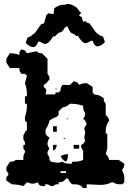

<svg xmlns="http://www.w3.org/2000/svg" viewBox="-20 -939 660 970"><path d="M510 -727C504 -742 504 -758 490 -758C489 -758 490 -757 489 -757L464 -776C442 -807 432 -823 429 -823C428 -823 428 -823 428 -821C417 -825 416 -828 416 -830V-831C416 -832 401 -829 399 -831C393 -853 393 -855 391 -855H389C387 -855 385 -856 379 -861C379 -861 392 -875 391 -875C389 -875 387 -876 385 -878L367 -901C349 -914 334 -919 323 -919C316 -919 310 -917 306 -914C303 -915 300 -915 297 -915C286 -915 272 -910 254 -897L251 -869C249 -867 231 -871 229 -871C228 -871 227 -872 226 -873C209 -857 217 -872 206 -832C204 -830 204 -828 204 -827V-826C204 -824 203 -821 192 -817C192 -819 192 -819 191 -819C188 -819 179 -804 157 -773L132 -754C131 -754 131 -753 130 -753C116 -753 116 -738 110 -723C114 -717 132 -701 147 -701C158 -701 167 -709 173 -729H175C187 -729 196 -717 208 -717C218 -717 231 -726 249 -756C250 -754 251 -754 253 -754C261 -754 274 -775 281 -775C296 -775 304 -794 308 -801L309 -800C311 -802 315 -803 317 -807C318 -805 319 -805 320 -804L321 -805C325 -798 334 -769 349 -769C357 -769 365 -749 372 -760C390 -730 402 -721 412 -721C424 -721 434 -733 446 -733H448C454 -713 462 -705 473 -705C488 -705 506 -721 510 -727ZM286 -65V-74H314V-65ZM362 -396 372 -387ZM318 -342C317 -341 316 -332 320 -336C321 -337 322 -346 318 -342ZM248 -301V-273H267V-301ZM362 -292 372 -283ZM302 -242C298 -238 307 -237 308 -238C312 -242 303 -243 302 -242ZM248 -207V-178C264 -187 263 -188 267 -207ZM352 -207V-188H380V-207ZM286 -150C295 -133 297 -131 314 -122C322 -138 323 -141 324 -160C305 -159 302 -158 286 -150ZM334 -415C358 -415 377 -412 400 -405C400 -386 401 -384 410 -368C410 -351 409 -353 400 -339C413 -329 412 -327 418 -311C409 -299 406 -295 406 -289C406 -285 408 -281 410 -273V-264C407 -255 406 -250 406 -246C406 -241 407 -236 410 -226C400 -211 401 -213 390 -207C390 -190 391 -192 400 -178V-131C380 -122 366 -122 344 -122V-112H334C319 -112 308 -113 296 -122C286 -119 279 -117 272 -117C262 -117 251 -120 238 -122L230 -131C230 -148 229 -146 220 -160C220 -177 221 -174 230 -188C224 -197 220 -205 220 -213C220 -223 225 -233 230 -245C219 -251 219 -249 210 -264V-283C219 -300 226 -310 230 -330C244 -339 251 -344 267 -349L276 -358V-377L296 -396C315 -400 319 -403 334 -415ZM262 -494C261 -493 260 -483 264 -487C265 -488 266 -498 262 -494ZM192 -500 201 -491ZM418 11V-8C437 -8 461 -5 484 -5C506 -5 528 -8 542 -18H552C564 -9 575 -8 590 -8H598L608 -18V-36C608 -51 606 -62 598 -74V-84C607 -93 607 -96 608 -112L580 -131H532C526 -147 527 -150 514 -160L522 -188V-264H514C514 -292 515 -306 532 -330C526 -346 527 -348 514 -358V-415C505 -429 504 -426 504 -443C485 -456 479 -460 456 -462L448 -472V-500L418 -519C399 -518 396 -518 380 -510C370 -526 370 -524 352 -528L334 -510H296C287 -496 286 -498 286 -481L276 -472C257 -472 264 -474 258 -462H210C212 -471 214 -478 214 -482C214 -488 211 -491 201 -500V-510C216 -519 219 -524 230 -538C230 -555 229 -552 220 -566V-642L192 -670C175 -670 178 -671 164 -680L116 -670C106 -686 106 -685 88 -689C79 -680 78 -678 78 -667V-661C59 -669 49 -669 30 -670L12 -642V-623L30 -595H78C78 -578 79 -580 88 -566H106L116 -557L106 -519C115 -496 116 -478 116 -453H106V-415H116C116 -390 115 -372 106 -349V-330L116 -320V-283C106 -274 105 -266 98 -254V-235C107 -221 106 -224 106 -207H98V-200C98 -189 97 -186 106 -178V-169C99 -158 98 -152 98 -140V-131H60C46 -122 47 -122 30 -122L12 -93V-87C12 -76 13 -73 22 -65V-55C13 -46 12 -45 12 -34V-27L40 -8C61 -7 78 -5 98 1L116 -18C129 -14 137 -11 146 -11C154 -11 161 -14 172 -18C177 -3 177 -4 192 1C210 1 204 4 210 -8H220L238 1H248C262 -8 259 -8 276 -8V-18C298 -20 301 -21 314 -37H324C328 -24 333 -19 344 -8C371 -8 384 -8 400 11Z"/></svg>

Font: GNUTypewriter
Style: Standard
Weight: 400
Version: Version 001.000